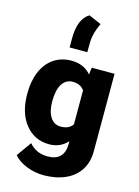

<svg xmlns="http://www.w3.org/2000/svg" viewBox="-151 -926 877 1215"><g transform="rotate(15 287.5 -318.5)"><path d="M26.9 -268.1Q26.9 -348.1 53.2 -409.7Q79.6 -471.2 128.9 -504.6Q178.2 -538.1 243.7 -538.1Q326.2 -538.1 372.6 -482.4L378.4 -528.3H527.8V-20Q527.8 49.8 495.4 101.3Q462.9 152.8 401.4 180.4Q339.8 208 258.8 208Q200.7 208 146.2 186Q91.8 164.1 63 128.9L131.8 32.2Q177.7 86.4 252.9 86.4Q362.3 86.4 362.3 -25.9V-42.5Q314.9 9.8 242.7 9.8Q146 9.8 86.4 -64.2Q26.9 -138.2 26.9 -262.2ZM191.9 -257.8Q191.9 -192.9 216.3 -155Q240.7 -117.2 284.7 -117.2Q337.9 -117.2 362.3 -152.8V-375Q338.4 -411.1 285.6 -411.1Q241.7 -411.1 216.8 -371.8Q191.9 -332.5 191.9 -257.8ZM278.8 -844.7 360.8 -809.1Q328.1 -740.7 326.7 -685.5L325.7 -615.7H210V-674.3Q210 -803.2 278.8 -844.7Z"/></g></svg>

Font: Roboto Black
Style: Regular
Weight: 900
Designer: Google
Version: Version 2.134; 2016